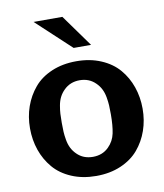

<svg xmlns="http://www.w3.org/2000/svg" viewBox="-87 -843 799 933"><g transform="rotate(-10 312.5 -377.0)"><path d="M397.9 -613.8H312L142.1 -772H284.2ZM434.1 -265.1Q434.1 -292 433.1 -309.3Q432.1 -326.7 428.2 -349.4Q424.3 -372.1 415 -390.4Q405.8 -408.7 391.1 -422.9Q359.9 -454.1 313 -454.1Q266.1 -454.1 234.9 -422.9Q220.2 -408.7 210.9 -390.4Q201.7 -372.1 197.8 -349.4Q193.8 -326.7 192.9 -309.3Q191.9 -292 191.9 -265.1Q191.9 -238.3 192.9 -220.9Q193.8 -203.6 197.8 -180.7Q201.7 -157.7 210.9 -139.4Q220.2 -121.1 234.9 -106.9Q265.6 -76.2 313 -76.2Q360.4 -76.2 391.1 -106.9Q418.5 -133.8 426.3 -171.6Q434.1 -209.5 434.1 -265.1ZM313 -547.9Q380.4 -547.9 434.3 -524.9Q488.3 -502 522 -462.6Q555.7 -423.3 573.2 -372.8Q590.8 -322.3 590.8 -265.1Q590.8 -208 573.2 -157.7Q555.7 -107.4 522.2 -67.9Q488.8 -28.3 434.8 -5.1Q380.9 18.1 313 18.1Q245.6 18.1 191.7 -4.9Q137.7 -27.8 104 -67.4Q70.3 -106.9 52.7 -157.5Q35.2 -208 35.2 -265.1Q35.2 -322.3 52.7 -372.3Q70.3 -422.4 103.8 -462.2Q137.2 -502 191.2 -524.9Q245.1 -547.9 313 -547.9Z"/></g></svg>

Font: Aurulent Sans
Style: Bold
Weight: 700
Version: Version 2007.05.04